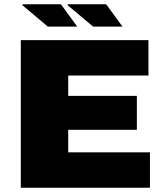

<svg xmlns="http://www.w3.org/2000/svg" viewBox="-20 -875 762 895"><path d="M77 -688H672V-523H298V-428H618V-270H298V-165H679V0H77ZM84 -851 86 -855H264L340 -751H203ZM295 -851 297 -855H475L551 -751H414Z"/></svg>

Font: Archivo Black
Style: Regular
Weight: 400
Designer: Hector Gatti
Foundry: Omnibus-Type
Version: Version 1.101; ttfautohint (v1.8)